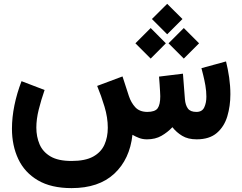

<svg xmlns="http://www.w3.org/2000/svg" viewBox="-20 -717 1246 988"><path d="M840.3 -697.3 918.9 -619.1 840.3 -540.5 761.7 -619.1ZM925.8 -572.8 1004.4 -494.1 925.8 -415.5 847.2 -494.1ZM755.4 -572.8 833.5 -494.1 755.4 -415.5 676.8 -494.1ZM736.3 0Q713.9 0 695.6 -7.1Q677.2 -14.2 661.6 -23.4Q647.9 102.5 568.1 176.8Q488.3 251 348.1 251Q243.2 251 175 210.9Q106.9 170.9 74.2 101.6Q41.5 32.2 41.5 -54.7Q41.5 -112.8 54.2 -175Q66.9 -237.3 90.8 -299.3L209.5 -253.9Q191.4 -202.1 179.2 -152.8Q167 -103.5 167 -60.5Q167 -13.7 183.6 25.4Q200.2 64.5 239.7 87.9Q279.3 111.3 348.1 111.3Q418.5 111.3 459.2 88.9Q500 66.4 517.3 27.8Q534.7 -10.7 534.7 -59.6Q534.7 -112.3 517.8 -168.2Q501 -224.1 480 -274.9L610.4 -323.7L643.1 -223.1Q654.3 -189 676 -165.3Q697.8 -141.6 737.3 -141.1Q777.8 -141.1 791.3 -159.9Q804.7 -178.7 804.7 -221.7Q804.7 -228.5 803.7 -245.8Q802.7 -263.2 801.3 -284.2Q799.8 -305.2 798.3 -322.8L921.4 -337.9L931.6 -206.1Q934.1 -176.3 946.8 -158.7Q959.5 -141.1 990.7 -141.1Q1020 -141.1 1031 -164.3Q1042 -187.5 1042 -219.7Q1042 -247.6 1036.9 -277.1Q1031.7 -306.6 1025.6 -330.8Q1019.5 -355 1016.6 -366.2L1143.1 -400.9Q1152.8 -362.3 1159.2 -318.6Q1165.5 -274.9 1165.5 -231.9Q1165.5 -171.4 1149.7 -118.4Q1133.8 -65.4 1095.7 -32.7Q1057.6 0 991.7 0Q947.3 0 917.5 -18.1Q887.7 -36.1 867.2 -62.5Q842.3 -36.1 810.8 -18.1Q779.3 0 736.3 0Z"/></svg>

Font: Vazirmatn FD ExtraBold
Style: Regular
Weight: 800
Designer: Saber Rastikerdar
Foundry: Saber Rastikerdar
Version: Version 33.003